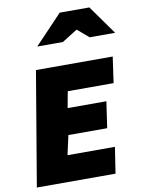

<svg xmlns="http://www.w3.org/2000/svg" viewBox="-108 -1107 879 1180"><g transform="rotate(-10 331.5 -517.0)"><path d="M144 -712H623L600 -550H314L295 -448H537L513 -284H271L244 -163H540L515 0H24ZM349 -1034H534L663 -853H504L435 -912H431L337 -853H177Z"/></g></svg>

Font: Nebula Sans Black
Style: Regular
Weight: 900
Italic angle: -9°
Designer: Paul D. Hunt for Adobe (as Source Sans)
Foundry: Nebula Entertainment & Broadcasting LLC
Version: Version 1.010